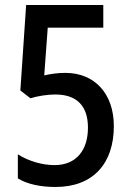

<svg xmlns="http://www.w3.org/2000/svg" viewBox="-20 -734 518 764"><path d="M240 -444C210 -444 182 -440 156 -434L170 -624H391V-714H84L61 -374L101 -343C131 -352 168 -358 200 -358C285 -358 330 -313 330 -226C330 -137 284 -77 197 -77C148 -77 93 -93 51 -120V-24C89 -1 141 10 201 10C352 10 433 -85 433 -232C433 -361 357 -444 240 -444Z"/></svg>

Font: Noto Sans Gujarati Condensed Medium
Style: Regular
Weight: 500
Width: 3
Designer: Jelle Bosma - Monotype Design Team, Universal Thirst
Foundry: Monotype Imaging Inc.
Version: Version 2.106